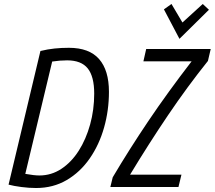

<svg xmlns="http://www.w3.org/2000/svg" viewBox="-20 -939 1078 964"><path d="M161 5Q126 5 87.5 0Q49 -5 23 -12L183 -683Q220 -692 254.5 -695.5Q289 -699 326 -699Q428 -699 477.5 -642.5Q527 -586 527 -478Q527 -385 502.5 -298.5Q478 -212 430.5 -143.5Q383 -75 315 -35Q247 5 161 5ZM178 -58Q238 -58 288.5 -91.5Q339 -125 375.5 -182.5Q412 -240 432.5 -314Q453 -388 453 -469Q453 -555 420.5 -595.5Q388 -636 317 -636Q281 -636 242 -630L107 -66Q152 -58 178 -58ZM534 0 546 -49Q629 -189 725 -331.5Q821 -474 942 -631H700L714 -693H1038L1024 -633Q920 -503 824 -361Q728 -219 633 -62H891L876 0ZM881 -744 803 -892 841 -919 896 -826 998 -919 1029 -890Z"/></svg>

Font: Ubuntu Sans Condensed
Style: Italic
Weight: 400
Width: 3
Italic angle: -13.5°
Designer: Dalton Maag Ltd
Foundry: Dalton Maag Ltd
Version: Version 1.006; ttfautohint (v1.8.4.7-5d5b)